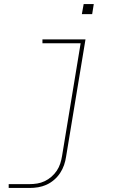

<svg xmlns="http://www.w3.org/2000/svg" viewBox="-20 -715 640 950"><path d="M23 215V196H127Q145 196 164 193Q183 190 201 181.5Q219 173 234.5 159.5Q250 146 261 129.5Q272 113 278 94.5Q284 76 287 57L379 -501H190V-520H403L307 60Q304 81 297 101.5Q290 122 277.5 141Q265 160 247.5 175Q230 190 210 199Q190 208 169 211.5Q148 215 127 215ZM385 -645 394 -695H444L436 -645Z"/></svg>

Font: Iosevka SS04 Th Ex Obl
Style: Regular
Weight: 100
Width: 7
Italic angle: -9°
Monospace: yes
Designer: Belleve Invis
Foundry: Belleve Invis
Version: Version 19.0.0; ttfautohint (v1.8.4)